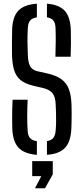

<svg xmlns="http://www.w3.org/2000/svg" viewBox="-20 -826 449 1032"><path d="M178.2 6.2Q110.3 0.9 79.4 -32.4Q48.4 -65.7 46 -135.8Q45.5 -163.3 45.3 -187.7Q45.1 -212.1 45.7 -236.9Q46.3 -261.7 47.7 -290.1H128.6Q126.6 -246.4 126.3 -205.9Q126 -165.5 128.6 -124.4Q129.7 -97.8 141 -84.5Q152.2 -71.1 178.2 -67.2ZM232.3 6.2V-67.3Q256.2 -71.6 266.7 -84.8Q277.2 -97.9 279.2 -124.4Q281.2 -145.8 281.5 -170.3Q281.9 -194.8 281.1 -219.3Q280.4 -243.8 279.2 -265.2Q278 -304.1 263 -323.8Q248 -343.4 214.8 -352L156.2 -365.9Q114.4 -376.3 90.5 -395.8Q66.6 -415.4 56.2 -448.4Q45.9 -481.4 44.4 -531.4Q43.9 -563 44.3 -596.9Q44.7 -630.8 45.2 -665.6Q47.2 -735.2 78.2 -768.3Q109.1 -801.4 178.2 -806.2V-732.8Q153.2 -728.9 142.1 -715.8Q130.9 -702.7 129.6 -676.2Q127.4 -638.7 127.6 -604Q127.8 -569.2 129.6 -531.4Q130.9 -490 141.9 -470Q152.8 -450.1 179.8 -443.4L234.6 -431.2Q282 -420.4 309.8 -400.3Q337.6 -380.2 350.1 -347.2Q362.6 -314.3 364.2 -265.2Q365.1 -244.9 365.1 -222.5Q365.1 -200.1 364.8 -177.8Q364.5 -155.6 363.6 -135.8Q360.8 -65.7 330.2 -32.1Q299.5 1.4 232.3 6.2ZM277.8 -521.1Q279.3 -565.9 279.6 -603.2Q279.9 -640.5 278.4 -676.2Q277.5 -702.4 266.9 -715.7Q256.3 -729.1 232.3 -732.9V-806.2Q298 -800.9 328.1 -767.9Q358.2 -734.8 360.6 -664.8Q361.6 -634.2 361.3 -597.4Q360.9 -560.7 359.8 -521.1ZM167.9 186.1 202 120.6H153.1V40H263.6V111.2L221.7 186.1Z"/></svg>

Font: Big Shoulders Stencil Text SC Thin
Style: Regular
Weight: 100
Designer: Patric King
Foundry: XO Type Co
Version: Version 2.001